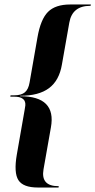

<svg xmlns="http://www.w3.org/2000/svg" viewBox="-20 -785 425 856"><path d="M43 -360Q75 -360 91 -373.5Q107 -387 112 -418L147 -618Q161 -699 194 -732Q227 -765 293 -765H385L384 -759H382Q302 -759 289 -684L256 -497Q244 -426 198.5 -392Q153 -358 70 -358V-356Q232 -356 207 -217L174 -30Q161 45 240 45H242L241 51H149Q83 51 62 18Q41 -15 55 -96L90 -296Q92 -305 93 -315.5Q94 -326 90 -334.5Q86 -343 75 -348.5Q64 -354 42 -354H26L27 -360Z"/></svg>

Font: Moniqa Black Ita Display
Style: Italic
Weight: 900
Italic angle: -10°
Designer: Rajesh Rajput
Foundry: Rajesh Rajput
Version: Version 1.000